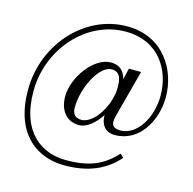

<svg xmlns="http://www.w3.org/2000/svg" viewBox="-137 -928 1284 1280"><g transform="rotate(15 505.0 -288.0)"><path d="M785 64 761.5 41C671.5 138.5 578 177.5 419 177.5C255 177.5 92 76 92 -211C92 -503 314.5 -753.5 584 -753.5C818.5 -753.5 918.5 -571 918.5 -401C918.5 -246.5 832 -107.5 718.5 -107.5C641.5 -107.5 657.5 -164 667 -200L752 -520H667.5L649.5 -442.5C637 -493 606 -529.5 543 -529.5C424 -529.5 305 -362.5 305 -232.5C305 -138.5 354 -70.5 444 -70.5C494.5 -70.5 550 -116.5 591.5 -179.5C590 -125 616 -68.5 691 -68.5C862 -68.5 955 -241 955 -401C955 -584 838 -790 585 -790C292 -790 54.5 -524 54.5 -211C54.5 102 236 214 419 214C582 214 701 161.5 785 64ZM628 -380.5C628 -364.5 626.5 -348 624 -332L614.5 -291.5C585.5 -194 515 -108.5 449 -108.5C405 -108.5 386 -135 386 -177C386 -316 475 -486.5 559 -486.5C625 -486.5 628 -422.5 628 -380.5Z"/></g></svg>

Font: Bodoni* 06pt
Style: Italic
Weight: 400
Italic angle: -13°
Version: Version 2.3